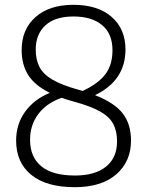

<svg xmlns="http://www.w3.org/2000/svg" viewBox="-20 -769 612 798"><path d="M291 9Q173 9 110 -42.2Q47 -93.5 47 -185Q47 -253 84.5 -304.8Q122 -356.5 187 -383Q124.5 -414 97.2 -457.2Q70 -500.5 70 -561Q70 -647 127.5 -698Q185 -749 285.5 -749Q386 -749 443.8 -699Q501.5 -649 501.5 -563Q501.5 -434.5 375 -373.5Q456.5 -341.5 490.5 -297Q524.5 -252.5 524.5 -185Q524.5 -97.5 463 -44.2Q401.5 9 291 9ZM306.5 -396Q315 -393.5 323.5 -391Q388 -421 417.8 -460.2Q447.5 -499.5 447.5 -560Q447.5 -628.5 404.5 -664.5Q361.5 -700.5 285.5 -700.5Q208.5 -700.5 168.5 -663.5Q128.5 -626.5 128.5 -563Q128.5 -521 144.2 -490.5Q160 -460 198.8 -437.5Q237.5 -415 306.5 -396ZM105 -188Q105 -116.5 151.5 -78Q198 -39.5 291.5 -39.5Q375 -39.5 420.8 -76.5Q466.5 -113.5 466.5 -181.5Q466.5 -225 450 -255Q433.5 -285 394.5 -306.5Q355.5 -328 288 -346.5Q259.5 -354 236 -362.5Q173.5 -340.5 139.2 -295Q105 -249.5 105 -188Z"/></svg>

Font: Encode Sans SemiCondensed SemiCondensed Light
Style: Regular
Weight: 300
Width: 4
Designer: Multiple Designers
Foundry: Impallari Type
Version: Version 3.000; ttfautohint (v1.8.3) -l 8 -r 50 -G 200 -x 14 